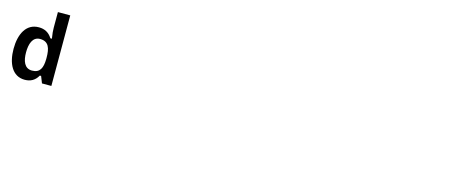

<svg xmlns="http://www.w3.org/2000/svg" viewBox="-45 -1374 4748 1998"><g transform="rotate(15 2329.0 -375.0)"><path d="M239 10C302 10 348 -16 379 -69L381 -73H395L424 0H525V-760H392V-592C392 -561 395 -526 402 -485L403 -476H387L385 -479C352 -530 306 -556 243 -556C107 -556 45 -432 45 -272C45 -115 106 10 239 10ZM286 -442C379 -442 401 -373 401 -271V-255C399 -161 375 -102 288 -102C206 -102 180 -179 180 -270C180 -359 205 -442 286 -442Z"/></g></svg>

Font: Passageway
Style: Light
Weight: 700
Foundry: Ascender Corporation
Version: Version 1.11